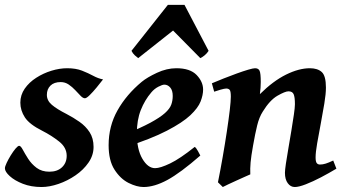

<svg xmlns="http://www.w3.org/2000/svg" viewBox="-29 -731 1383 771"><path d="M384.8 -412.1Q373.5 -397.5 358.9 -379.6Q344.2 -361.8 331.3 -349.1Q318.4 -336.4 312 -336.4Q304.2 -336.4 294.7 -346.2Q285.2 -356 273.2 -368.9Q261.2 -381.8 246.8 -391.6Q232.4 -401.4 214.8 -401.4Q188 -401.4 173.6 -387.2Q159.2 -373 159.2 -350.1Q159.2 -327.1 179.2 -310.1Q199.2 -293 238.8 -272.9Q265.1 -259.3 290 -241.9Q314.9 -224.6 330.8 -200.2Q346.7 -175.8 346.7 -141.1Q346.7 -107.4 326.4 -78.1Q306.2 -48.8 274.2 -26.9Q242.2 -4.9 205.8 7.6Q169.4 20 137.7 20Q96.2 20 63 7.1Q29.8 -5.9 10.3 -23.7Q-9.3 -41.5 -9.3 -55.2Q-9.3 -62 -2.4 -76.7Q4.4 -91.3 14.2 -107.2Q23.9 -123 33.4 -134.3Q43 -145.5 47.9 -145.5Q54.2 -145.5 62.5 -129.9Q70.8 -114.3 84 -93.5Q97.2 -72.8 117.9 -57.1Q138.7 -41.5 169.4 -41.5Q201.2 -41.5 220 -59.3Q238.8 -77.1 238.8 -105.5Q238.8 -138.7 208.3 -162.8Q177.7 -187 141.1 -205.6Q89.4 -231.4 71 -259.5Q52.7 -287.6 52.7 -318.8Q52.7 -349.6 70.3 -375Q87.9 -400.4 116.5 -418.7Q145 -437 177.7 -447Q210.4 -457 240.7 -457Q275.4 -457 300.3 -447.3Q325.2 -437.5 345 -426.8Q364.7 -416 384.8 -412.1Z M786.6 -371.1Q786.6 -349.6 776.6 -323.7Q766.6 -297.9 735.4 -268.3Q704.1 -238.8 641.1 -206.1Q578.1 -173.3 471.7 -139.2L468.3 -189.9Q535.2 -216.8 574.5 -238Q613.8 -259.3 633.3 -276.9Q652.8 -294.4 658.7 -310.8Q664.6 -327.1 664.6 -345.7Q664.6 -368.2 654.5 -379.6Q644.5 -391.1 630.9 -391.1Q623 -391.1 606.9 -382.8Q590.8 -374.5 578.6 -359.9Q552.2 -329.1 536.4 -289.1Q520.5 -249 520.5 -195.3Q520.5 -131.3 542.7 -93.5Q564.9 -55.7 593.8 -55.7Q614.3 -55.7 654.1 -74.7Q693.8 -93.8 752.9 -141.1Q758.3 -138.2 766.1 -124Q773.9 -109.9 775.4 -106.4Q695.3 -36.6 643.1 -8.3Q590.8 20 547.4 20Q520.5 20 487.5 3.7Q454.6 -12.7 430.9 -49.6Q407.2 -86.4 407.2 -147.9Q407.2 -224.6 442.9 -287.8Q478.5 -351.1 540 -402.3Q562 -420.4 601.3 -438.7Q640.6 -457 679.2 -457Q734.4 -457 760.5 -429.9Q786.6 -402.8 786.6 -371.1ZM808.6 -526.9Q802.2 -516.6 792.7 -508.8Q783.2 -501 775.4 -497.6L666 -608.4L525.9 -497.6Q521.5 -500.5 512.7 -508.5Q503.9 -516.6 499 -526.9L645 -711.4H711.9Z M1321.8 -53.7Q1292.5 -36.1 1260 -19Q1227.5 -2 1199.2 9Q1170.9 20 1154.8 20Q1137.7 20 1126.5 4.6Q1115.2 -10.7 1115.2 -37.1Q1115.2 -47.4 1119.1 -74.2Q1123 -101.1 1129.2 -136.2Q1135.3 -171.4 1141.1 -206.8Q1147 -242.2 1151.1 -270.8Q1155.3 -299.3 1155.3 -312.5Q1155.3 -341.3 1150.1 -352.8Q1145 -364.3 1129.4 -364.3Q1116.2 -364.3 1085.4 -346.7Q1054.7 -329.1 1026.4 -283.2Q1011.7 -260.3 1003.7 -227.3Q995.6 -194.3 987.3 -147Q979.5 -103.5 977.3 -78.9Q975.1 -54.2 976.1 -30.8Q969.2 -27.8 953.9 -21Q938.5 -14.2 920.4 -5.9Q902.3 2.4 887 9.5Q871.6 16.6 865.7 20L846.2 1Q856 -47.4 865.2 -100.3Q874.5 -153.3 881.8 -202.1Q889.2 -251 893.6 -288.3Q897.9 -325.7 897.9 -342.8Q897.9 -365.2 893.1 -370.4Q888.2 -375.5 879.4 -375.5Q872.6 -375.5 855.7 -370.6Q838.9 -365.7 831.1 -362.8L821.8 -396.5Q842.3 -405.3 868.9 -415.8Q895.5 -426.3 921.6 -435.8Q947.8 -445.3 967.8 -451.2Q987.8 -457 995.1 -457Q1008.8 -457 1013.4 -446.8Q1018.1 -436.5 1018.1 -401.9Q1018.1 -378.4 1014.6 -353Q1067.9 -405.8 1119.6 -431.4Q1171.4 -457 1215.3 -457Q1246.1 -457 1262.9 -441.9Q1279.8 -426.8 1279.8 -379.4Q1279.8 -354 1273.4 -315.2Q1267.1 -276.4 1259 -234.1Q1251 -191.9 1244.6 -155.5Q1238.3 -119.1 1238.3 -99.1Q1238.3 -82.5 1242.7 -76.4Q1247.1 -70.3 1255.9 -70.3Q1267.1 -70.3 1278.8 -74Q1290.5 -77.6 1309.1 -86.4Z"/></svg>

Font: Gentium Plus
Style: Bold Italic
Weight: 700
Italic angle: -8°
Designer: Victor Gaultney, Annie Olsen, Iska Routamaa, Becca Hirsbrunner
Foundry: SIL International
Version: Version 6.101